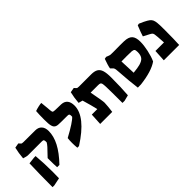

<svg xmlns="http://www.w3.org/2000/svg" viewBox="40 -1582 2558 2558"><g transform="rotate(-45 1318.5 -303.0)"><path d="M278 -131V-173Q353 -250 381 -281.5Q409 -313 418 -332Q419 -365 412 -375Q405 -385 382 -385H116Q100 -385 45 -402Q52 -494 72 -576L140 -588L158 -568Q167 -557 174.5 -554.5Q182 -552 202 -552L422 -551Q480 -551 512 -516Q544 -481 544 -418Q544 -321 490.5 -218Q437 -115 325 2H282Q278 -55 278 -131ZM51 108Q51 -104 58 -295L155 -306H184Q197 -153 197 7Q197 62 195 124L84 147H51Z M651 -85Q651 -136 656 -173Q753 -225 816 -266.5Q879 -308 899 -332Q900 -356 897.5 -367Q895 -378 887.5 -382Q880 -386 863 -386Q714 -386 689 -389Q649 -393 631.5 -417.5Q614 -442 610 -499Q608 -535 608 -570Q608 -665 613 -725Q642 -736 681 -744.5Q720 -753 738 -753Q742 -729 749 -643L752 -602Q754 -580 757.5 -571Q761 -562 769.5 -559Q778 -556 799 -555L838 -554Q866 -554 914 -552Q970 -549 998.5 -514Q1027 -479 1027 -414Q1027 -208 687 9H656Q651 -44 651 -85Z M1500 -297Q1498 -338 1494 -355.5Q1490 -373 1478.5 -379Q1467 -385 1440 -385H1300Q1337 -193 1337 -159Q1337 -143 1332 -85L1322 0H1095L1104 -167H1208Q1189 -251 1149 -386Q1140 -388 1090 -402Q1097 -494 1117 -576L1185 -588L1203 -568Q1212 -557 1219.5 -554.5Q1227 -552 1247 -552H1477Q1539 -552 1573.5 -531.5Q1608 -511 1622.5 -464.5Q1637 -418 1637 -335Q1637 -147 1626 -9L1543 12H1503Q1503 -220 1500 -297Z M1761 -315Q1759 -351 1756.5 -366Q1754 -381 1749.5 -389.5Q1745 -398 1733 -409L1711 -431Q1713 -449 1724.5 -488Q1736 -527 1752 -570L1783 -576L1824 -560Q1834 -556 1846 -555Q1858 -554 1908 -554L2026 -555Q2077 -555 2098 -554Q2179 -552 2214 -515.5Q2249 -479 2249 -395Q2249 -328 2230 -240.5Q2211 -153 2182 -90Q2074 -14 1852 12L1792 13Q1772 -140 1761 -315ZM2020 -187Q2079 -203 2102.5 -234.5Q2126 -266 2126 -324Q2126 -360 2116.5 -372Q2107 -384 2076 -387Q2061 -389 1980 -389Q1899 -389 1884 -388L1893 -167Q1978 -175 2020 -187Z M2303 -167H2464Q2460 -236 2457 -275Q2454 -315 2450.5 -331.5Q2447 -348 2439 -357Q2431 -366 2410 -377L2322 -423Q2335 -469 2378 -575L2404 -580Q2479 -548 2512 -528Q2543 -510 2558 -492Q2573 -474 2579.5 -445.5Q2586 -417 2588 -364Q2589 -339 2589 -272Q2589 -99 2583 0H2294Z"/></g></svg>

Font: Suez One
Style: Regular
Weight: 400
Designer: Michal Sahar
Foundry: Hagilda
Version: Version 1.001